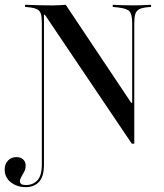

<svg xmlns="http://www.w3.org/2000/svg" viewBox="-72 -591 686 804"><path d="M479.8 10.5 116.1 -529H112.1V-201.6H103.2V-492.7Q103.2 -519.4 99.2 -532.7Q95.2 -546 83.5 -552Q71.8 -558.1 49.2 -560.5L33.1 -562.1V-571Q44.4 -571 60.5 -570.2Q76.6 -569.4 97.2 -569Q117.7 -568.5 140.3 -568.5H153.2Q167.7 -568.5 180.2 -569.4Q192.7 -570.2 203.2 -571L477.4 -160.5H481.5V-492.7Q481.5 -529.8 471 -542.7Q460.5 -555.6 422.6 -559.7L400 -562.1V-571Q413.7 -570.2 435.9 -569.4Q458.1 -568.5 485.5 -568.5Q501.6 -568.5 515.7 -569Q529.8 -569.4 541.5 -570.2Q553.2 -571 560.5 -571V-562.1L543.5 -560.5Q521 -558.1 509.7 -551.6Q498.4 -545.2 494.4 -531.9Q490.3 -518.5 490.3 -492.7V10.5ZM35.5 192.7Q0 192.7 -26.2 172.6Q-52.4 152.4 -52.4 118.5Q-52.4 96 -38.7 81.5Q-25 66.9 -3.2 66.9Q14.5 66.9 25 76.6Q35.5 86.3 35.5 102.4Q35.5 116.1 29.4 127.8Q23.4 139.5 17.3 149.6Q11.3 159.7 11.3 167.7Q11.3 183.9 36.3 183.9Q66.1 183.9 84.7 164.1Q103.2 144.4 103.2 95.2V-201.6H112.1V96.8Q112.1 149.2 91.1 171Q70.2 192.7 35.5 192.7Z"/></svg>

Font: Playfair 144pt SemiCondensed Medium
Style: Regular
Weight: 500
Width: 4
Designer: Claus Eggers Sørensen
Foundry: Claus Eggers Sørensen
Version: Version 2.203